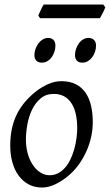

<svg xmlns="http://www.w3.org/2000/svg" viewBox="-20 -821 492 861"><path d="M326.2 -246.1Q326.2 -320.8 298.8 -360.4Q271.5 -399.9 221.2 -399.9Q186 -399.9 162.1 -379.6Q138.2 -359.4 123.5 -328.6Q108.9 -297.9 102.5 -262Q96.2 -226.1 96.2 -194.8Q96.2 -162.1 104.2 -133.1Q112.3 -104 126.7 -82.3Q141.1 -60.5 160.4 -47.9Q179.7 -35.2 202.1 -35.2Q224.6 -35.2 242.4 -45.2Q260.3 -55.2 274.2 -72Q288.1 -88.9 297.9 -110.6Q307.6 -132.3 314 -155.8Q320.3 -179.2 323.2 -202.6Q326.2 -226.1 326.2 -246.1ZM396 -272.9Q396 -240.2 388.7 -206.8Q381.3 -173.3 367.2 -141.8Q353 -110.4 332.3 -81.8Q311.5 -53.2 284.2 -30.8Q271.5 -20.5 257.3 -11.2Q243.2 -2 228.5 5.1Q213.9 12.2 198.7 16.1Q183.6 20 168.9 20Q134.8 20 108.2 5.6Q81.5 -8.8 63.2 -33.9Q44.9 -59.1 35.4 -93.5Q25.9 -127.9 25.9 -168Q25.9 -203.1 31.7 -235.6Q37.6 -268.1 50.8 -298.3Q64 -328.6 85.9 -356.4Q107.9 -384.3 140.1 -410.2Q165 -429.7 194.8 -443.4Q224.6 -457 254.9 -457Q293 -457 319.8 -443.4Q346.7 -429.7 363.5 -405.3Q380.4 -380.9 388.2 -347.2Q396 -313.5 396 -272.9ZM228.5 -616.2Q228.5 -602.5 224.1 -589.1Q219.7 -575.7 211.9 -564.7Q204.1 -553.7 192.6 -546.9Q181.2 -540 167.5 -540Q151.9 -540 143.1 -548.8Q134.3 -557.6 134.3 -574.2Q134.3 -587.4 138.9 -600.8Q143.6 -614.3 151.6 -625.5Q159.7 -636.7 171.1 -643.8Q182.6 -650.9 196.3 -650.9Q211.4 -650.9 220 -641.8Q228.5 -632.8 228.5 -616.2ZM410.6 -616.2Q410.6 -602.5 406.2 -589.1Q401.9 -575.7 393.8 -564.7Q385.7 -553.7 374.3 -546.9Q362.8 -540 348.6 -540Q333.5 -540 325 -548.8Q316.4 -557.6 316.4 -574.2Q316.4 -587.4 320.8 -600.8Q325.2 -614.3 333 -625.5Q340.8 -636.7 352.1 -643.8Q363.3 -650.9 377.4 -650.9Q392.6 -650.9 401.6 -641.8Q410.6 -632.8 410.6 -616.2ZM427.7 -739.3H159.7L151.9 -751Q153.8 -755.9 156.7 -762.5Q159.7 -769 162.8 -775.9Q166 -782.7 169.4 -789.3Q172.9 -795.9 175.8 -800.8H442.9L452.1 -788.6Q450.7 -783.2 447.5 -776.4Q444.3 -769.5 440.7 -762.7Q437 -755.9 433.6 -749.5Q430.2 -743.2 427.7 -739.3Z"/></svg>

Font: Akkhara
Style: Italic
Weight: 400
Italic angle: -7°
Designer: J. Victor Gaultney
Version: Version 1.00 June 13, 2006, initial release